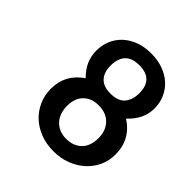

<svg xmlns="http://www.w3.org/2000/svg" viewBox="-182 -793 928 928"><g transform="rotate(45 281.5 -329.5)"><path d="M462 -355Q549 -299 549 -196Q549 -153 532 -116.5Q515 -80 485 -53Q455 -26 414.5 -10.5Q374 5 326 5Q276 5 235 -11Q194 -27 165 -54.5Q136 -82 119.5 -119.5Q103 -157 103 -200Q103 -298 186 -355Q156 -385 142 -417Q128 -449 128 -486Q128 -523 141.5 -555.5Q155 -588 180.5 -612Q206 -636 242.5 -650Q279 -664 325 -664Q371 -664 408 -650.5Q445 -637 471 -613Q497 -589 511 -556.5Q525 -524 525 -487Q525 -412 462 -355ZM326 -583Q275 -583 251.5 -557Q228 -531 228 -483Q228 -438 251.5 -412.5Q275 -387 323 -387Q375 -387 398 -414.5Q421 -442 421 -487Q421 -583 326 -583ZM323 -307Q275 -307 246 -278Q217 -249 217 -198Q217 -144 247 -112.5Q277 -81 326 -81Q376 -81 405.5 -110.5Q435 -140 435 -194Q435 -245 405 -276Q375 -307 323 -307Z"/></g></svg>

Font: Jura
Style: Bold
Weight: 700
Designer: Ed Merritt
Foundry: Ten by Twenty
Version: Version 1.007